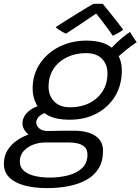

<svg xmlns="http://www.w3.org/2000/svg" viewBox="-84 -742 740 1012"><path d="M284 -111Q209.5 -111 166.8 -135Q124 -159 106 -196.2Q88 -233.5 88 -275Q88 -350 126.8 -407.2Q165.5 -464.5 229.8 -496.2Q294 -528 371.5 -528Q464.5 -528 511.2 -485.5Q558 -443 558 -371Q558 -292.5 522 -234Q486 -175.5 424.2 -143.2Q362.5 -111 284 -111ZM164.5 249.5Q98 249.5 46.5 236Q-5 222.5 -34.2 194Q-63.5 165.5 -63.5 120.5Q-63.5 80 -43.5 48.5Q-23.5 17 10 -5Q43.5 -27 84.5 -38.8Q125.5 -50.5 168 -51.5Q199 -52.5 235.5 -52.8Q272 -53 307 -53Q377 -53 418 -26.2Q459 0.5 459 53.5Q459 107.5 436 145.2Q413 183 372.2 205.8Q331.5 228.5 278 239Q224.5 249.5 164.5 249.5ZM177.5 194Q228.5 194 274 182.5Q319.5 171 348.2 144.5Q377 118 377 73Q377 47 362.8 33.2Q348.5 19.5 326.8 14.2Q305 9 281.5 9Q249.5 9 216.8 9Q184 9 153 9Q121.5 9 91 20.5Q60.5 32 40.5 54.5Q20.5 77 20.5 109.5Q20.5 139.5 41.5 158Q62.5 176.5 98 185.2Q133.5 194 177.5 194ZM118 -13.5Q74.5 -21 54.5 -43.8Q34.5 -66.5 34.5 -90.5Q34.5 -115.5 48.2 -135Q62 -154.5 84 -168Q106 -181.5 131 -186L173 -153.5Q142.5 -145.5 124.8 -130.5Q107 -115.5 107 -96.5Q107 -79.5 122.5 -65.5Q138 -51.5 168 -51.5ZM286.5 -176.5Q343 -176.5 387.2 -198.8Q431.5 -221 457 -261.2Q482.5 -301.5 482.5 -355.5Q482.5 -402.5 453.5 -432.2Q424.5 -462 369.5 -462Q314.5 -462 269.5 -440.5Q224.5 -419 198.2 -379.2Q172 -339.5 172 -284.5Q172 -238 201.5 -207.2Q231 -176.5 286.5 -176.5ZM521 -424.5 482.5 -463Q496.5 -482.5 517.5 -503.8Q538.5 -525 561.2 -543.8Q584 -562.5 601.5 -573.5Q604.5 -567.5 611.2 -557Q618 -546.5 625 -536.2Q632 -526 636.5 -519.5Q628.5 -515 612.5 -503.2Q596.5 -491.5 578.2 -476.8Q560 -462 544.5 -448Q529 -434 521 -424.5ZM458 -721.5Q473.5 -703 492.5 -679Q511.5 -655 531 -630.5Q550.5 -606 565 -586Q552.5 -575 537.5 -567Q522.5 -559 510 -553.5Q501.5 -567.5 487.5 -586.5Q473.5 -605.5 459 -624.5Q444.5 -643.5 433.5 -657.5Q422.5 -671.5 419.5 -674.5H429.5Q424 -671.5 404.2 -658Q384.5 -644.5 358 -626.8Q331.5 -609 306 -592Q280.5 -575 263.5 -564.5Q258 -567 246.8 -573Q235.5 -579 225 -586.2Q214.5 -593.5 209.5 -599Q235 -616 265.2 -634.8Q295.5 -653.5 324.5 -671.5Q353.5 -689.5 375.8 -703Q398 -716.5 407.5 -721.5Q413 -722 422.5 -722Q432 -722 441.8 -722Q451.5 -722 458 -721.5Z"/></svg>

Font: Grandstander Thin Light
Style: Italic
Weight: 300
Italic angle: -15°
Version: Version 1.200